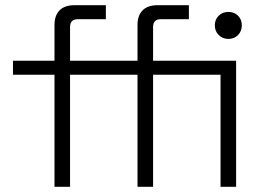

<svg xmlns="http://www.w3.org/2000/svg" viewBox="-20 -720 1018 740"><path d="M570 0H510V-432H382V-486H510V-624Q510 -660 529.5 -680Q549 -700 588 -700H708V-646H600Q570 -646 570 -616V-486H830V-432H570ZM250 0H190V-432H30V-486H190V-624Q190 -660 209.5 -680Q229 -700 268 -700H388V-646H280Q250 -646 250 -616V-486H382V-432H250ZM890 0H830V-486H890ZM860 -570Q838 -570 823 -585Q808 -600 808 -622Q808 -645 823 -659.5Q838 -674 860 -674Q883 -674 897.5 -659.5Q912 -645 912 -622Q912 -600 897.5 -585Q883 -570 860 -570Z"/></svg>

Font: Space Grotesk Variable Light
Style: Regular
Weight: 300
Designer: Florian Karsten
Foundry: Florian Karsten
Version: Version 2.000